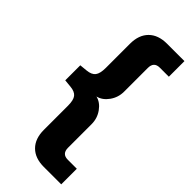

<svg xmlns="http://www.w3.org/2000/svg" viewBox="-281 -750 975 975"><g transform="rotate(45 207.0 -262.5)"><path d="M274 180Q211 180 176 145Q141 110 141 47V-127Q141 -167 127.5 -184Q114 -201 81 -204L40 -208V-316L81 -320Q114 -323 127.5 -340.5Q141 -358 141 -398V-572Q141 -635 176 -670Q211 -705 274 -705H399V-593H334Q292 -593 292 -549V-379Q292 -337 268 -303.5Q244 -270 210 -262Q244 -254 268 -220.5Q292 -187 292 -145V24Q292 68 334 68H399V180Z"/></g></svg>

Font: Nunito Sans ExtraBold
Style: Regular
Weight: 800
Designer: Vernon Adams
Foundry: Vernon Adams
Version: Version 3.101; ttfautohint (v1.8.4.7-5d5b);gftools[0.9.27]